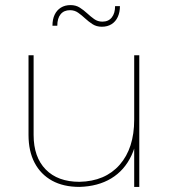

<svg xmlns="http://www.w3.org/2000/svg" viewBox="-20 -734 677 754"><path d="M112 -204Q112 -117 159.5 -68.5Q207 -20 292 -20Q393 -22 450 -87Q507 -152 507 -264H524Q524 -183 496.5 -124Q469 -65 417 -33.5Q365 -2 292 0Q229 0 184.5 -24.5Q140 -49 116 -94.5Q92 -140 92 -204V-517H112ZM507 -517H527V0H507ZM451 -710Q451 -686 442.5 -667.5Q434 -649 418 -639Q402 -629 380 -629Q359 -629 343.5 -639Q328 -649 314.5 -661.5Q301 -674 287 -684Q273 -694 255 -694Q231 -694 218 -678Q205 -662 205 -633H186Q186 -658 194.5 -676Q203 -694 219 -704Q235 -714 257 -714Q278 -714 293.5 -704Q309 -694 322.5 -681.5Q336 -669 350 -659Q364 -649 382 -649Q406 -649 419 -665.5Q432 -682 432 -710Z"/></svg>

Font: Alexandria Thin
Style: Regular
Weight: 250
Designer: Mohamed Gaber
Foundry: Kief Type Foundry
Version: Version 5.100